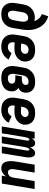

<svg xmlns="http://www.w3.org/2000/svg" viewBox="1108 -1884 783 3040"><g transform="rotate(90 1500.0 -363.5)"><path d="M207 8Q177 8 148 2Q119 -4 95.5 -19Q72 -34 56 -56.5Q40 -79 32.5 -106.5Q25 -134 25 -164Q25 -194 30 -223L50 -343Q54 -367 62.5 -391Q71 -415 85.5 -436Q100 -457 120 -474Q140 -491 163 -502Q186 -513 210.5 -518Q235 -523 259 -523Q274 -523 288 -521Q302 -519 315 -514Q308 -535 297.5 -553.5Q287 -572 272.5 -587.5Q258 -603 240 -615Q222 -627 202 -635L238 -735Q282 -723 319 -699Q356 -675 383 -641.5Q410 -608 426.5 -567Q443 -526 450 -481.5Q457 -437 454 -390Q451 -343 443 -297L423 -177Q419 -152 410.5 -127Q402 -102 387.5 -80Q373 -58 352 -40.5Q331 -23 306.5 -11.5Q282 0 257 4Q232 8 207 8ZM208 -97Q226 -97 243.5 -105Q261 -113 273 -127Q285 -141 291.5 -158.5Q298 -176 301 -194L320 -305Q322 -318 323 -330.5Q324 -343 322.5 -355.5Q321 -368 317 -379.5Q313 -391 305.5 -400Q298 -409 286.5 -413.5Q275 -418 262 -418Q245 -418 228.5 -410.5Q212 -403 200 -389.5Q188 -376 181.5 -359.5Q175 -343 172 -326L153 -206Q150 -194 149.5 -181.5Q149 -169 150 -157Q151 -145 155 -134Q159 -123 166 -114Q173 -105 184.5 -101Q196 -97 208 -97Z M722 8Q691 8 661 2.5Q631 -3 606 -17Q581 -31 562.5 -53.5Q544 -76 535 -103.5Q526 -131 525.5 -162Q525 -193 530 -223L550 -343Q554 -368 562.5 -393Q571 -418 586.5 -440.5Q602 -463 623 -480.5Q644 -498 668 -509Q692 -520 718 -524Q744 -528 769 -528Q795 -528 820.5 -524Q846 -520 868.5 -509.5Q891 -499 909 -482.5Q927 -466 937.5 -443.5Q948 -421 952 -395.5Q956 -370 952 -344Q948 -321 937.5 -299.5Q927 -278 910 -260.5Q893 -243 872.5 -230.5Q852 -218 829.5 -211Q807 -204 784 -202Q761 -200 739 -200Q717 -200 694.5 -200.5Q672 -201 651 -204Q648 -184 649 -164.5Q650 -145 659 -129Q668 -113 685 -104.5Q702 -96 722 -96Q736 -96 751 -99Q766 -102 779 -110Q792 -118 802.5 -130Q813 -142 821 -155L923 -108Q908 -82 886 -59Q864 -36 837 -20.5Q810 -5 780.5 1.5Q751 8 722 8ZM750 -302Q763 -302 776.5 -305Q790 -308 801.5 -315.5Q813 -323 821 -335Q829 -347 831 -360Q833 -374 829.5 -386.5Q826 -399 817 -408Q808 -417 795 -420.5Q782 -424 769 -424Q751 -424 732.5 -417Q714 -410 701 -395.5Q688 -381 681 -363Q674 -345 671 -327L668 -308Q678 -306 688.5 -305.5Q699 -305 709 -304.5Q719 -304 729.5 -303Q740 -302 750 -302Z M1217 8Q1186 8 1156.5 3Q1127 -2 1102 -16.5Q1077 -31 1059.5 -53.5Q1042 -76 1033.5 -104Q1025 -132 1025 -162.5Q1025 -193 1030 -223L1050 -343Q1054 -369 1063 -394Q1072 -419 1088 -441.5Q1104 -464 1125.5 -481.5Q1147 -499 1172 -509.5Q1197 -520 1223 -524Q1249 -528 1274 -528Q1299 -528 1323.5 -524.5Q1348 -521 1369 -511Q1390 -501 1407 -485Q1424 -469 1434 -448Q1444 -427 1446.5 -402.5Q1449 -378 1445 -353Q1442 -339 1437 -324.5Q1432 -310 1421.5 -298Q1411 -286 1397.5 -277.5Q1384 -269 1370 -263Q1386 -253 1398.5 -239Q1411 -225 1418 -207.5Q1425 -190 1426 -170Q1427 -150 1424 -130Q1420 -108 1410.5 -87Q1401 -66 1384.5 -49.5Q1368 -33 1347 -21.5Q1326 -10 1304 -3.5Q1282 3 1260 5.5Q1238 8 1217 8ZM1218 -96Q1231 -96 1244.5 -98Q1258 -100 1270.5 -106Q1283 -112 1292 -123.5Q1301 -135 1303 -148Q1306 -163 1301 -177Q1296 -191 1285 -199.5Q1274 -208 1259 -211Q1244 -214 1229 -214H1171L1189 -318H1246Q1258 -318 1270.5 -320Q1283 -322 1294.5 -328Q1306 -334 1314 -345Q1322 -356 1324 -368Q1326 -379 1323.5 -390.5Q1321 -402 1314 -410Q1307 -418 1296 -421Q1285 -424 1273 -424Q1255 -424 1236 -417Q1217 -410 1203 -396Q1189 -382 1181.5 -363.5Q1174 -345 1171 -327L1151 -207Q1149 -193 1148 -180Q1147 -167 1149 -154Q1151 -141 1156.5 -129.5Q1162 -118 1171 -110Q1180 -102 1192.5 -99Q1205 -96 1218 -96Z M1722 8Q1691 8 1661 2.5Q1631 -3 1606 -17Q1581 -31 1562.5 -53.5Q1544 -76 1535 -103.5Q1526 -131 1525.5 -162Q1525 -193 1530 -223L1550 -343Q1554 -368 1562.5 -393Q1571 -418 1586.5 -440.5Q1602 -463 1623 -480.5Q1644 -498 1668 -509Q1692 -520 1718 -524Q1744 -528 1769 -528Q1795 -528 1820.5 -524Q1846 -520 1868.5 -509.5Q1891 -499 1909 -482.5Q1927 -466 1937.5 -443.5Q1948 -421 1952 -395.5Q1956 -370 1952 -344Q1948 -321 1937.5 -299.5Q1927 -278 1910 -260.5Q1893 -243 1872.5 -230.5Q1852 -218 1829.5 -211Q1807 -204 1784 -202Q1761 -200 1739 -200Q1717 -200 1694.5 -200.5Q1672 -201 1651 -204Q1648 -184 1649 -164.5Q1650 -145 1659 -129Q1668 -113 1685 -104.5Q1702 -96 1722 -96Q1736 -96 1751 -99Q1766 -102 1779 -110Q1792 -118 1802.5 -130Q1813 -142 1821 -155L1923 -108Q1908 -82 1886 -59Q1864 -36 1837 -20.5Q1810 -5 1780.5 1.5Q1751 8 1722 8ZM1750 -302Q1763 -302 1776.5 -305Q1790 -308 1801.5 -315.5Q1813 -323 1821 -335Q1829 -347 1831 -360Q1833 -374 1829.5 -386.5Q1826 -399 1817 -408Q1808 -417 1795 -420.5Q1782 -424 1769 -424Q1751 -424 1732.5 -417Q1714 -410 1701 -395.5Q1688 -381 1681 -363Q1674 -345 1671 -327L1668 -308Q1678 -306 1688.5 -305.5Q1699 -305 1709 -304.5Q1719 -304 1729.5 -303Q1740 -302 1750 -302Z M1982 0 2068 -520H2176L2168 -470Q2174 -482 2182 -492.5Q2190 -503 2200.5 -511.5Q2211 -520 2223 -524Q2235 -528 2248 -528Q2263 -528 2276.5 -521Q2290 -514 2297.5 -502Q2305 -490 2309 -475.5Q2313 -461 2314 -446Q2320 -461 2328.5 -475.5Q2337 -490 2348.5 -502Q2360 -514 2375 -521Q2390 -528 2406 -528Q2422 -528 2436 -520Q2450 -512 2457.5 -498.5Q2465 -485 2468.5 -469.5Q2472 -454 2472.5 -438Q2473 -422 2471.5 -405Q2470 -388 2467 -372L2406 0H2298L2362 -390Q2363 -397 2363.5 -404.5Q2364 -412 2363 -419Q2362 -426 2357.5 -431.5Q2353 -437 2346 -437Q2338 -437 2332.5 -430Q2327 -423 2323.5 -415.5Q2320 -408 2317.5 -400.5Q2315 -393 2313 -385Q2311 -377 2309.5 -369.5Q2308 -362 2306 -354L2248 0H2140L2204 -390Q2205 -397 2205.5 -404.5Q2206 -412 2205 -419Q2204 -426 2199.5 -431.5Q2195 -437 2188 -437Q2180 -437 2174.5 -430Q2169 -423 2165.5 -415.5Q2162 -408 2159.5 -400.5Q2157 -393 2155 -385Q2153 -377 2151.5 -369.5Q2150 -362 2148 -354L2090 0Z M2640 8Q2615 8 2593 -2Q2571 -12 2557.5 -31.5Q2544 -51 2538.5 -74.5Q2533 -98 2531 -123Q2529 -148 2531.5 -173Q2534 -198 2538 -223L2587 -520H2712L2661 -206Q2659 -194 2657.5 -182Q2656 -170 2657 -158.5Q2658 -147 2660.5 -136Q2663 -125 2669.5 -115.5Q2676 -106 2686.5 -101.5Q2697 -97 2709 -97Q2724 -97 2739 -103.5Q2754 -110 2765.5 -122Q2777 -134 2782.5 -149Q2788 -164 2791 -179L2847 -520H2972L2886 0H2761L2772 -69Q2762 -52 2747.5 -37Q2733 -22 2715.5 -12Q2698 -2 2678.5 3Q2659 8 2640 8Z"/></g></svg>

Font: Iosevka SS04 Extrabold
Style: Italic
Weight: 800
Italic angle: -9°
Monospace: yes
Designer: Belleve Invis
Foundry: Belleve Invis
Version: Version 19.0.0; ttfautohint (v1.8.4)